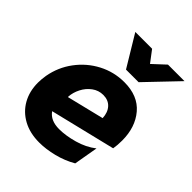

<svg xmlns="http://www.w3.org/2000/svg" viewBox="-220 -896 1035 1035"><g transform="rotate(45 298.0 -378.0)"><path d="M283 -111Q217 -111 188 -153L562 -244Q567 -272 567 -308Q567 -409 512 -474Q457 -539 353 -539Q274 -539 205.5 -503Q137 -467 90.5 -404.5Q44 -342 30 -264Q25 -232 25 -208Q25 -142 53.5 -91.5Q82 -41 134.5 -12.5Q187 16 258 16Q309 16 367 1.5Q425 -13 475 -42L499 -180Q454 -145 393.5 -128Q333 -111 283 -111ZM321 -410Q360 -410 382.5 -385.5Q405 -361 407 -319L195 -267L194 -270Q196 -303 212.5 -335.5Q229 -368 257.5 -389Q286 -410 321 -410ZM452 -772 381 -706 331 -772H203L311 -593H407L578 -772Z"/></g></svg>

Font: Geom ExtraBold
Style: Bold Italic
Weight: 800
Italic angle: -10°
Version: Version 1.102